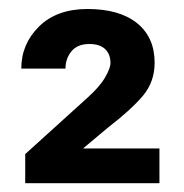

<svg xmlns="http://www.w3.org/2000/svg" viewBox="-20 -737 413 431"><path d="M337.9 -403.8V-325.7H36.6V-391.1L176.3 -517.6Q203.6 -542 215.8 -563Q228 -584 228 -595.7Q228 -615.2 216.1 -626.7Q204.1 -638.2 180.7 -638.2Q153.8 -638.2 140.4 -621.8Q127 -605.5 127 -583H27.8Q27.8 -638.2 67.6 -677.5Q107.4 -716.8 176.3 -716.8Q248 -716.8 287.6 -685.1Q327.1 -653.3 327.1 -596.2Q327.1 -553.2 300.8 -522Q274.4 -490.7 220.7 -449.2L166.5 -403.8Z"/></svg>

Font: Vazirmatn RD UI FD
Style: Bold
Weight: 700
Designer: Saber Rastikerdar
Foundry: Saber Rastikerdar
Version: Version 33.003